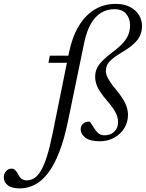

<svg xmlns="http://www.w3.org/2000/svg" viewBox="-200 -736 770 1014"><path d="M56 -404.5 63 -442H195.5L188 -404.5ZM160 -100.5Q139.5 0 112.2 69Q85 138 52.2 180Q19.5 222 -17.8 240.5Q-55 259 -96 259Q-137.5 259 -158.8 242.5Q-180 226 -180 200Q-180 183 -168.5 168.8Q-157 154.5 -138.5 154.5Q-127 154.5 -118.5 163.5Q-110 172.5 -102 188.5Q-94 204 -83 210.2Q-72 216.5 -59.5 216.5Q-39 216.5 -20.8 206Q-2.5 195.5 14.5 168.2Q31.5 141 47.2 91.8Q63 42.5 78.5 -34.5L163.5 -454.5Q180.5 -539 215.2 -597.2Q250 -655.5 299.8 -685.5Q349.5 -715.5 411 -715.5Q455 -715.5 486 -699.5Q517 -683.5 533.5 -657.2Q550 -631 550 -599Q550 -556 525.2 -524.5Q500.5 -493 445 -460.5Q408.5 -439 390 -422.2Q371.5 -405.5 365.2 -391.2Q359 -377 359 -361.5Q359 -350 363.8 -336.8Q368.5 -323.5 380.5 -305.2Q392.5 -287 415 -259.5Q449 -218.5 462.5 -188Q476 -157.5 476 -130Q476 -91 456.5 -59.2Q437 -27.5 403.2 -8.8Q369.5 10 327 10Q274.5 10 250.2 -9.2Q226 -28.5 226 -53.5Q226 -65 231.5 -74.2Q237 -83.5 247.5 -88.8Q258 -94 273.5 -94Q279 -88 284.2 -79.5Q289.5 -71 300.5 -54Q312 -37 323.8 -29.2Q335.5 -21.5 351 -21.5Q372.5 -21.5 388.8 -30Q405 -38.5 414.2 -54.2Q423.5 -70 423.5 -92Q423.5 -115 411 -140.5Q398.5 -166 363 -207Q328 -248 315.2 -275.8Q302.5 -303.5 302.5 -329.5Q302.5 -353.5 311.2 -373.5Q320 -393.5 340.8 -414.8Q361.5 -436 397 -462.5Q432.5 -489 452 -511.8Q471.5 -534.5 479.2 -556.8Q487 -579 487 -602.5Q487 -639 466 -663.2Q445 -687.5 403.5 -687.5Q365.5 -687.5 334.2 -668.8Q303 -650 280.5 -611.2Q258 -572.5 245 -512Z"/></svg>

Font: Newsreader 28pt
Style: Italic
Weight: 400
Italic angle: -17°
Version: Version 1.003